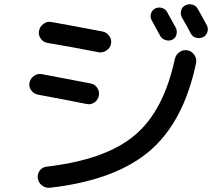

<svg xmlns="http://www.w3.org/2000/svg" viewBox="-20 -846 1040 906"><path d="M865.2 -608.4Q884.8 -604.5 897 -586.9Q909.2 -569.3 905.3 -548.8Q846.7 -269.5 684.6 -132.3Q522.5 4.9 215.8 40Q194.3 42 177.7 28.8Q161.1 15.6 158.2 -4.9Q155.3 -24.4 167.5 -41Q179.7 -57.6 200.2 -59.6Q476.6 -91.8 614.3 -206.5Q752 -321.3 804.7 -566.4Q809.6 -587.9 826.7 -600.1Q843.8 -612.3 865.2 -608.4ZM711.9 -805.7Q727.5 -813.5 744.1 -808.6Q760.7 -803.7 768.6 -789.1Q803.7 -725.6 809.6 -714.8Q817.4 -700.2 812.5 -682.6Q807.6 -665 792 -658.2Q776.4 -651.4 759.8 -657.2Q743.2 -663.1 735.4 -677.7Q701.2 -739.3 695.3 -751Q687.5 -765.6 692.4 -781.7Q697.3 -797.9 711.9 -805.7ZM855.5 -821.3Q871.1 -829.1 888.2 -824.2Q905.3 -819.3 914.1 -802.7Q951.2 -735.4 956.1 -726.6Q963.9 -710.9 958.5 -694.3Q953.1 -677.7 936.5 -669.9Q920.9 -663.1 903.8 -668.5Q886.7 -673.8 878.9 -690.4Q866.2 -715.8 837.9 -764.6Q830.1 -779.3 835 -796.9Q839.8 -814.5 855.5 -821.3ZM159.2 -399.4Q139.6 -403.3 127.4 -419.4Q115.2 -435.5 119.1 -455.6Q123 -475.6 140.6 -487.8Q158.2 -500 177.7 -496.1Q319.3 -469.7 408.2 -452.1Q427.7 -448.2 439 -431.2Q450.2 -414.1 446.3 -394Q442.4 -374 425.3 -362.3Q408.2 -350.6 387.7 -355.5Q300.8 -373 159.2 -399.4ZM203.1 -643.6Q183.6 -647.5 171.9 -664.1Q160.2 -680.7 164.1 -700.7Q168 -720.7 185.1 -733.4Q202.1 -746.1 221.7 -742.2Q296.9 -729.5 463.9 -697.3Q483.4 -693.4 495.6 -676.3Q507.8 -659.2 503.9 -639.2Q500 -619.1 481.9 -607.4Q463.9 -595.7 444.3 -599.6Q315.4 -625 203.1 -643.6Z"/></svg>

Font: Rounded Mgen+ 1mn medium
Style: Regular
Weight: 500
Designer: [Source Han Sans]
Ryoko NISHIZUKA  (kana & ideographs); Paul D. Hunt (Latin, Greek & Cyrillic); Wenlong ZHANG  (bopomofo
Version: Version 1.059.20150602